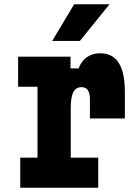

<svg xmlns="http://www.w3.org/2000/svg" viewBox="-20 -881 640 901"><path d="M65 -615H311V-560H349Q361 -594 387.5 -612.5Q414 -631 450 -631Q509 -631 537.5 -585.5Q566 -540 566 -449V-325H402V-415Q402 -472 363 -472Q336 -472 324 -448.5Q312 -425 312 -374V-141H441V0H75V-141H156V-474H65ZM225 -689 328 -861H494L355 -689Z"/></svg>

Font: Martian Mono Condensed
Style: Bold
Weight: 700
Width: 3
Designer: Roman Shamin
Foundry: Evil Martians
Version: Version 1.000